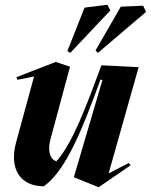

<svg xmlns="http://www.w3.org/2000/svg" viewBox="-20 -768 633 806"><path d="M394 18 403 12 528 -74 521 -84 436 -40 562 -486 406 -494C342 -322 285 -167 217 -91C189 -99 179 -136 192 -184L274 -488L214 -508L49 -444L53 -433L123 -447L48 -172C17 -60 64 14 164 14C260 -54 330 -238 402 -434L410 -432L290 -24ZM275 -546 443 -724 431 -748 335 -736 263 -554ZM391 -546 593 -718 581 -744 487 -740 381 -556Z"/></svg>

Font: Mazius Display Extra Italic
Style: Bold
Weight: 700
Italic angle: -17°
Designer: Alberto Casagrande & Collletttivo
Foundry: Collletttivo
Version: Version 2.000;Glyphs 3.2 (3217)